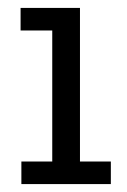

<svg xmlns="http://www.w3.org/2000/svg" viewBox="-20 -465 320 485"><path d="M34 -57H112V-388H32V-445H182V-57H260V0H34Z"/></svg>

Font: Zilla Slab
Style: Regular
Weight: 400
Designer: Typotheque.com
Foundry: Typotheque type foundry
Version: Version 1.1; 2017; ttfautohint (v1.6)